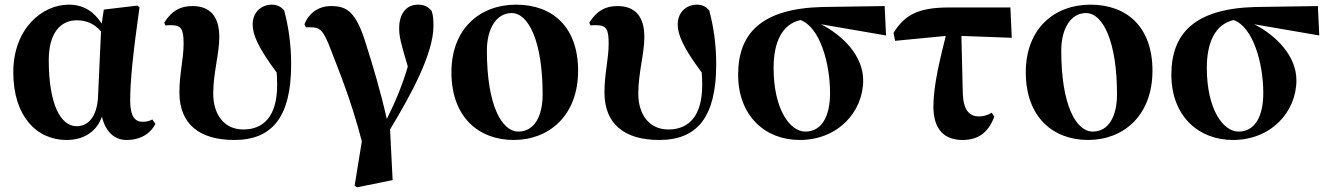

<svg xmlns="http://www.w3.org/2000/svg" viewBox="-20 -583 5697 823"><path d="M400 -164C395 -86 361 -42 308 -42C241 -42 189 -134 189 -325C189 -445 242 -496 309 -496C352 -496 386 -480 413 -448ZM633 -71C622 -65 610 -61 591 -61C560 -61 538 -82 538 -152C538 -238 551 -360 578 -552L569 -559L425 -542L416 -482C384 -531 341 -563 275 -563C161 -563 37 -461 37 -273C37 -85 137 17 265 17C342 17 395 -21 417 -83C432 -19 470 17 522 17C590 17 629 -17 646 -52Z M689 -474C693 -475 710 -475 714 -475C758 -475 767 -457 767 -395C767 -331 749 -267 749 -187C749 -51 835 17 984 17C1148 17 1228 -83 1228 -307C1228 -393 1217 -467 1198 -539C1184 -554 1168 -563 1146 -563C1100 -563 1063 -531 1063 -478C1063 -434 1087 -378 1166 -272C1167 -254 1168 -235 1168 -219C1168 -86 1111 -28 1023 -28C940 -28 894 -93 894 -182C894 -271 920 -352 920 -424C920 -512 881 -557 805 -557C753 -557 716 -537 684 -486Z M1291 -466H1310C1350 -466 1365 -458 1398 -370C1430 -287 1486 -152 1531 23L1500 213L1510 220L1663 189L1652 -28C1739 -173 1838 -351 1838 -472C1838 -499 1837 -516 1830 -537C1813 -555 1798 -563 1772 -563C1720 -563 1691 -523 1691 -461C1691 -424 1700 -393 1728 -298C1706 -222 1677 -151 1638 -73C1611 -193 1576 -309 1551 -387C1507 -535 1466 -557 1399 -557C1347 -557 1305 -529 1285 -479Z M2182 17C2333 17 2458 -87 2458 -280C2458 -467 2349 -563 2192 -563C2038 -563 1915 -461 1915 -273C1915 -80 2033 17 2182 17ZM2202 -19C2132 -19 2067 -129 2067 -366C2067 -462 2109 -527 2173 -527C2247 -527 2306 -402 2306 -179C2306 -84 2270 -19 2202 -19Z M2511 -474C2515 -475 2532 -475 2536 -475C2580 -475 2589 -457 2589 -395C2589 -331 2571 -267 2571 -187C2571 -51 2657 17 2806 17C2970 17 3050 -83 3050 -307C3050 -393 3039 -467 3020 -539C3006 -554 2990 -563 2968 -563C2922 -563 2885 -531 2885 -478C2885 -434 2909 -378 2988 -272C2989 -254 2990 -235 2990 -219C2990 -86 2933 -28 2845 -28C2762 -28 2716 -93 2716 -182C2716 -271 2742 -352 2742 -424C2742 -512 2703 -557 2627 -557C2575 -557 2538 -537 2506 -486Z M3432 -19C3365 -19 3296 -116 3296 -292C3296 -400 3331 -479 3411 -497C3493 -468 3538 -315 3538 -184C3538 -82 3501 -19 3432 -19ZM3778 -431 3772 -557 3504 -553C3246 -546 3144 -442 3144 -263C3144 -86 3260 17 3408 17C3570 17 3680 -102 3680 -239C3680 -344 3592 -432 3499 -479Z M4101 -429 4317 -421 4311 -551H4049C3917 -551 3858 -520 3810 -442L3817 -408L4034 -429C4011 -336 3981 -219 3981 -127C3981 -20 4035 17 4106 17C4173 17 4217 -15 4242 -83L4231 -100C4215 -90 4197 -84 4176 -84C4135 -84 4110 -111 4107 -181Z M4644 17C4795 17 4920 -87 4920 -280C4920 -467 4811 -563 4654 -563C4500 -563 4377 -461 4377 -273C4377 -80 4495 17 4644 17ZM4664 -19C4594 -19 4529 -129 4529 -366C4529 -462 4571 -527 4635 -527C4709 -527 4768 -402 4768 -179C4768 -84 4732 -19 4664 -19Z M5289 -19C5222 -19 5153 -116 5153 -292C5153 -400 5188 -479 5268 -497C5350 -468 5395 -315 5395 -184C5395 -82 5358 -19 5289 -19ZM5635 -431 5629 -557 5361 -553C5103 -546 5001 -442 5001 -263C5001 -86 5117 17 5265 17C5427 17 5537 -102 5537 -239C5537 -344 5449 -432 5356 -479Z"/></svg>

Font: Noto Serif TC Black
Style: Regular
Weight: 900
Version: Version 1.001;PS 1.001;hotconv 16.6.54;makeotf.lib2.5.65590